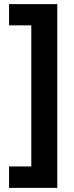

<svg xmlns="http://www.w3.org/2000/svg" viewBox="-20 -747 359 932"><path d="M24 61V165H258V-727H24V-624H132V61Z"/></svg>

Font: Noto Sans Georgian SemiCondensed Bold
Style: Regular
Weight: 700
Width: 4
Designer: Monotype Design Team, Akaki Razmadze
Foundry: Google LLC
Version: Version 2.005